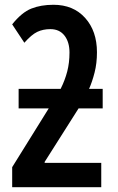

<svg xmlns="http://www.w3.org/2000/svg" viewBox="-20 -784 494 804"><path d="M204 -764Q287 -764 336.5 -709Q386 -654 386 -565Q386 -519 376 -480Q366 -441 353 -412H410V-330H309L167 -106V-102H404V0H31V-84L184 -330H58V-412H234Q252 -448 261.5 -484.5Q271 -521 271 -564Q271 -608 250 -635Q229 -662 191 -662Q160 -662 136 -650.5Q112 -639 82 -605L31 -682Q71 -732 111 -748Q151 -764 204 -764Z"/></svg>

Font: Noto Sans ExtraCondensed SemiBold
Style: Regular
Weight: 600
Width: 2
Designer: Monotype Design Team
Foundry: Monotype Imaging Inc.
Version: Version 2.013; ttfautohint (v1.8.4.7-5d5b)